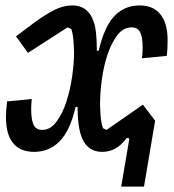

<svg xmlns="http://www.w3.org/2000/svg" viewBox="-20 -548 640 708"><path d="M457 -37 448 -40Q427 -12 405 0Q383 12 357 12Q330 12 312 -0.5Q294 -13 284 -35.5Q274 -58 270 -88Q266 -118 266 -154H259Q238 -65 199.5 -26.5Q161 12 106 12Q55 12 28.5 -20Q2 -52 2 -116Q2 -130 3 -142Q4 -154 6 -174L97 -183Q96 -173 95.5 -162.5Q95 -152 95 -146Q95 -106 104 -87.5Q113 -69 136 -69Q166 -69 188.5 -99.5Q211 -130 225 -173.5Q239 -217 246 -266Q253 -315 253 -352Q253 -369 251 -396.5Q249 -424 243 -441L229 -447L83 -353L39 -414L107 -465Q145 -493 179 -510.5Q213 -528 246 -528Q274 -528 292 -515.5Q310 -503 320 -481.5Q330 -460 333.5 -431.5Q337 -403 337 -371V-361H344Q365 -451 402.5 -489.5Q440 -528 495 -528Q545 -528 571.5 -495Q598 -462 598 -401Q598 -389 597.5 -375Q597 -361 595 -342L503 -333Q505 -343 505.5 -354.5Q506 -366 506 -373Q506 -411 497 -429Q488 -447 465 -447Q434 -447 412 -417.5Q390 -388 376 -345.5Q362 -303 355.5 -254Q349 -205 349 -166Q349 -148 351 -120.5Q353 -93 360 -75L373 -69L507 -162L552 -103L511 140H427Z"/></svg>

Font: IBM Plex Mono Medium
Style: Italic
Weight: 500
Italic angle: -9°
Monospace: yes
Designer: Mike Abbink, Paul van der Laan, Pieter van Rosmalen
Foundry: Bold Monday
Version: Version 2.3